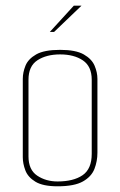

<svg xmlns="http://www.w3.org/2000/svg" viewBox="-20 -650 422 674"><path d="M182 4Q131 4 104.5 -12Q78 -28 69 -52Q60 -76 60 -98V-373Q60 -396 69.5 -419.5Q79 -443 107 -459Q135 -475 191 -475Q246 -475 274 -459Q302 -443 312 -419.5Q322 -396 322 -373V-114Q322 -84 311.5 -57Q301 -30 271 -13Q241 4 182 4ZM182 -13Q238 -13 270 -35Q302 -57 302 -110V-370Q302 -417 271 -438Q240 -459 191 -459Q143 -459 111.5 -438.5Q80 -418 80 -370V-101Q80 -54 110.5 -33.5Q141 -13 182 -13ZM155 -538 239 -630H266L170 -538Z"/></svg>

Font: Smooch Sans Thin Thin
Style: Regular
Weight: 250
Version: Version 1.010